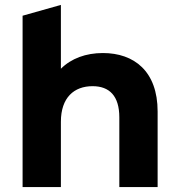

<svg xmlns="http://www.w3.org/2000/svg" viewBox="-20 -762 731 782"><path d="M399 -546C330 -546 270 -524 228 -482V-742L72 -698V0H228V-266C228 -365 282 -411 357 -411C426 -411 466 -371 466 -284V0H622V-308C622 -472 526 -546 399 -546Z"/></svg>

Font: Talent SemiBold
Style: Bold
Weight: 700
Designer: Mike Powis
Version: Version 1.001;hotconv 1.0.109;makeotfexe 2.5.65596